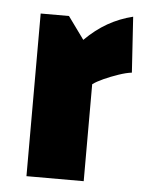

<svg xmlns="http://www.w3.org/2000/svg" viewBox="-43 -551 448 588"><g transform="rotate(5 180.5 -257.5)"><path d="M147 -500 197 -431Q230 -464 266 -484.5Q302 -505 343 -515L354 -344Q337 -342 313.5 -334Q290 -326 269 -316.5Q248 -307 236 -298V0H60V-500Z"/></g></svg>

Font: Changa ExtraLight
Style: Bold
Weight: 700
Version: Version 3.002; ttfautohint (v1.8.2)